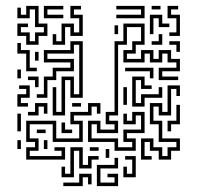

<svg xmlns="http://www.w3.org/2000/svg" viewBox="-20 -516 703 652"><path d="M69 -364V-394H39V-436H75V-424H51V-406H81V-376H99V-406H129V-424H99V-484H81V-454H39V-490H51V-466H69V-496H111V-436H141V-394H111V-364ZM129 -454V-496H195V-484H141V-466H195V-454ZM159 -364V-400H171V-376H189V-436H231V-406H249V-454H219V-496H255V-484H231V-466H261V-394H219V-424H201V-364ZM375 -454V-466H459V-484H375V-496H471V-454ZM495 -484V-496H525V-484ZM555 -394V-406H579V-454H549V-496H585V-484H561V-466H591V-394ZM489 -400V-466H531V-436H555V-424H519V-454H501V-400ZM369 -4V-34H279V-106H321V-76H369V-94H339V-136H369V-376H399V-436H471V-364H441V-334H411V-316H459V-346H501V-316H519V-346H561V-316H591V-274H531V-256H585V-244H519V-286H579V-304H549V-334H531V-304H489V-334H471V-304H399V-346H429V-376H459V-424H411V-364H381V-124H351V-106H381V-64H309V-94H291V-46H381V-16H429V-34H399V-76H459V-124H441V-94H399V-130H411V-106H429V-136H471V-64H411V-46H441V-4ZM369 -400V-430H381V-400ZM495 -364V-376H519V-400H531V-364ZM579 -340V-364H555V-376H591V-340ZM159 -124V-220H171V-136H189V-256H231V-196H249V-364H231V-334H141V-316H231V-274H171V-244H141V-184H105V-196H129V-256H159V-286H219V-304H129V-346H219V-376H261V-184H219V-244H201V-124ZM69 -274V-334H39V-370H51V-346H81V-286H105V-274ZM99 -310V-340H111V-310ZM489 -250V-274H405V-286H501V-250ZM39 -250V-280H51V-250ZM99 -220V-244H75V-256H111V-220ZM429 -154V-256H471V-226H495V-214H459V-244H441V-166H459V-196H519V-220H531V-184H471V-154ZM459 26V-46H501V-16H531V14H549V-16H579V-34H519V-94H489V-166H531V-136H549V-226H591V-190H579V-214H561V-124H519V-154H501V-106H531V-46H591V-4H561V26H519V-4H489V-34H471V14H495V26ZM39 -154V-196H69V-214H45V-226H81V-184H51V-166H75V-154ZM399 -160V-220H411V-160ZM69 26V-16H99V-34H69V-106H171V-46H249V-94H219V-136H279V-166H321V-130H309V-154H291V-124H231V-106H261V-34H159V-94H81V-46H111V-4H81V14H189V-4H165V-16H201V26ZM225 -154V-166H255V-154ZM75 -124V-136H99V-166H141V-130H129V-154H111V-124ZM549 -70V-106H579V-160H591V-94H561V-70ZM39 -70V-130H51V-70ZM189 -64V-100H201V-76H225V-64ZM105 -64V-76H135V-64ZM39 -10V-40H51V-10ZM129 -10V-40H141V-10ZM189 86V50H201V74H219V-16H261V44H279V14H315V26H291V56H249V-4H231V86ZM285 -4V-16H315V-4ZM339 20V-10H351V20ZM399 86V50H411V74H429V26H405V14H441V86ZM309 116V44H369V20H381V56H321V104H369V86H345V74H381V116ZM195 116V104H249V74H291V110H279V86H261V116Z"/></svg>

Font: Rubik Maze
Style: Regular
Weight: 400
Designer: Hubert and Fischer, NaN
Foundry: Hubert and Fischer, NaN
Version: Version 2.200